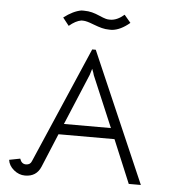

<svg xmlns="http://www.w3.org/2000/svg" viewBox="-51 -755 723 806"><g transform="rotate(5 310.0 -352.5)"><path d="M263 -666Q239 -662 212 -639L186 -672Q225 -702 260 -708H271Q289 -708 304.5 -704Q320 -700 337 -692.5Q354 -685 365 -682Q371 -680 383 -680Q412 -680 442 -706L469 -674Q430 -641 394 -638H384Q367 -638 351.5 -642Q336 -646 316.5 -653.5Q297 -661 289 -663Q278 -666 270 -666ZM58 -66Q65 -44 84 -44Q102 -44 108 -60L319 -549H334L572 0H521L445 -182H209L150 -40Q132 3 84 3Q58 3 36.5 -15Q15 -33 12 -57ZM318 -442 228 -227H426L335 -442Q334 -448 326 -468Z"/></g></svg>

Font: Bhavuka
Style: Regular
Weight: 400
Version: 2.94.0; ttfautohint (v1.2) -l 7 -r 28 -G 50 -x 13 -D deva -f